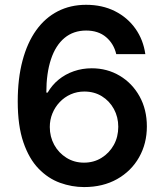

<svg xmlns="http://www.w3.org/2000/svg" viewBox="-20 -757 675 787"><path d="M324.7 9.8Q274.4 9.8 225.8 -7.8Q177.2 -25.4 138.2 -65.7Q99.1 -106 75.9 -173.6Q52.7 -241.2 52.7 -341.3Q52.7 -435.1 72.3 -508.5Q91.8 -582 128.4 -633.1Q165 -684.1 216.8 -710.7Q268.6 -737.3 333 -737.3Q399.4 -737.3 451.2 -711.2Q502.9 -685.1 535.2 -639.4Q567.4 -593.8 575.7 -535.2H456.5Q446.3 -578.1 414.6 -605Q382.8 -631.8 333 -631.8Q281.2 -631.8 244.6 -601.6Q208 -571.3 189 -514.2Q169.9 -457 169.9 -377.4H175.3Q193.4 -408.7 220.7 -430.9Q248 -453.1 282.7 -465.1Q317.4 -477.1 356 -477.1Q419.4 -477.1 470.7 -446.5Q522 -416 552 -362.1Q582 -308.1 582 -238.8Q582 -168.5 550 -112.1Q518.1 -55.7 460 -22.9Q401.9 9.8 324.7 9.8ZM324.2 -90.3Q364.3 -90.3 396 -109.9Q427.7 -129.4 446.3 -162.6Q464.8 -195.8 464.8 -237.3Q464.8 -277.3 446.8 -310.3Q428.7 -343.3 397.5 -362.5Q366.2 -381.8 325.7 -381.8Q295.9 -381.8 270 -370.4Q244.1 -358.9 224.9 -338.6Q205.6 -318.4 194.8 -292Q184.1 -265.6 184.1 -236.3Q184.1 -196.8 202.1 -163.6Q220.2 -130.4 252.2 -110.4Q284.2 -90.3 324.2 -90.3Z"/></svg>

Font: Inter Cardless
Style: Medium
Weight: 500
Designer: Rasmus Andersson
Foundry: rsms
Version: Version 4.001;git-9221beed3